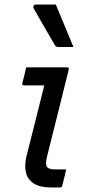

<svg xmlns="http://www.w3.org/2000/svg" viewBox="-20 -830 390 850"><path d="M96 -532H276Q287 -532 284 -521Q260 -425 236.5 -329.5Q213 -234 188 -136Q179 -100 190 -89Q199 -80 223 -80H273Q269 -63 265 -45.5Q261 -28 256 -10Q255 -3 251 -1.5Q247 0 242 0H208Q156 0 128.5 -18.5Q101 -37 94.5 -68Q88 -99 97 -137Q117 -218 137 -296Q157 -374 176 -452H87Q76 -452 79 -463Q84 -480 88 -497.5Q92 -515 96 -532ZM227 -810Q247 -763 266.5 -715Q286 -667 305 -622H238Q226 -622 223 -630Q204 -663 189 -688.5Q174 -714 160 -738.5Q146 -763 129 -793Q126 -798 128.5 -804Q131 -810 138 -810Z"/></svg>

Font: Recursive Sn Lnr St
Style: Italic
Weight: 400
Italic angle: -15°
Version: Version 1.079;hotconv 1.0.112;makeotfexe 2.5.65598; ttfautoh